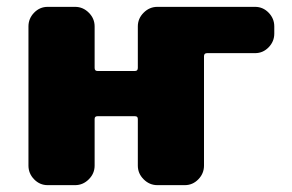

<svg xmlns="http://www.w3.org/2000/svg" viewBox="-20 -540 853 560"><path d="M724 -520Q747 -520 763.5 -503Q780 -486 780 -463V-442Q780 -419 763.5 -402Q747 -385 724 -385H584Q575 -385 575 -376V-57Q575 -34 558.5 -17Q542 0 519 0H439Q416 0 399 -17Q382 -34 382 -57V-193Q382 -201 374 -201H264Q256 -201 256 -193V-57Q256 -34 239 -17Q222 0 199 0H119Q96 0 79.5 -17Q63 -34 63 -57V-463Q63 -486 79.5 -503Q96 -520 119 -520H199Q222 -520 239 -503Q256 -486 256 -463V-342Q256 -333 264 -333H374Q382 -333 382 -342V-463Q382 -486 399 -503Q416 -520 439 -520Z"/></svg>

Font: Rounded Mplus 1c Black
Style: Regular
Weight: 900
Version: Version 1.059.20150529